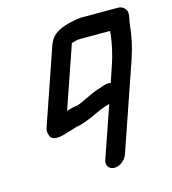

<svg xmlns="http://www.w3.org/2000/svg" viewBox="-103 -579 759 848"><g transform="rotate(-15 276.5 -155.5)"><path d="M317 -405H454C453 -398 452 -392 452 -385C447 -347 438 -303 423 -259L397 -182C379 -187 359 -178 343 -172C318 -166 289 -150 266 -140C251 -134 235 -123 217 -123C210 -122 202 -120 194 -117L179 -113L277 -397C289 -401 305 -405 317 -405ZM317 184C342 184 367 164 376 139L513 -259C531 -312 541 -362 545 -405C547 -423 552 -441 553 -457C554 -476 538 -495 514 -495H348C339 -495 331 -494 322 -492L310 -490C285 -485 261 -479 239 -467C211 -451 199 -434 188 -401L72 -64C68 -53 69 -41 74 -28C84 -1 124 -9 157 -21C173 -26 186 -28 200 -34C225 -37 242 -45 263 -53C289 -63 317 -79 345 -88L362 -93L367 -95L286 139C277 164 292 184 317 184Z"/></g></svg>

Font: Electronic
Style: BlkSuIt
Weight: 900
Version: Version 1.011